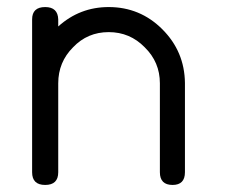

<svg xmlns="http://www.w3.org/2000/svg" viewBox="-20 -524 665 544"><path d="M504 -36V-288V-289C503.3 -348.3 482 -399 440 -441C398 -483 347.3 -504 288 -504C233.3 -504 185.7 -485.7 145 -449V-469C144.3 -492.3 132 -504 108 -504C83.3 -504 71 -492.3 71 -469V-188V-100V-36C71 -12 83.3 0 108 0C132.7 0 145 -12 145 -36V-288C145 -328 159 -362 187 -390C214.3 -418.7 248 -433 288 -433C328 -433 362 -418.7 390 -390C418.7 -362 433 -328 433 -288V-36C433 -12 445 0 469 0C492.3 0 504 -12 504 -36Z"/></svg>

Font: Semi-Coder
Style: Regular
Weight: 400
Version: 0.1000